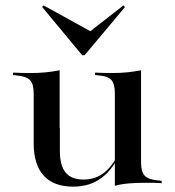

<svg xmlns="http://www.w3.org/2000/svg" viewBox="-20 -688 656 721"><path d="M204 -415.3V-207.3H106.5V-337.1Q106.5 -372.6 92.7 -387.1Q79 -401.6 41.9 -404.8L29 -406.5V-415.3Q50.8 -414.5 63.7 -414.1Q76.6 -413.7 92.7 -413.7Q125 -413.7 152.8 -416.5Q180.6 -419.4 204 -424.2ZM204.8 -207.3V-121Q204.8 -66.1 226.6 -39.9Q248.4 -13.7 293.5 -13.7Q339.5 -13.7 373.4 -41.5Q407.3 -69.4 434.7 -129L436.3 -122.6Q406.5 -54 362.1 -20.6Q317.7 12.9 254.8 12.9Q181.5 12.9 144 -28.6Q106.5 -70.2 106.5 -149.2V-207.3ZM411.3 0V-207.3H509.7V-78.2Q509.7 -42.7 523.4 -28.2Q537.1 -13.7 573.4 -10.5L587.1 -8.9V0Q565.3 -1.6 552.4 -1.6Q539.5 -1.6 523.4 -1.6Q491.1 -1.6 463.3 0.8Q435.5 3.2 411.3 9.7ZM509.7 -415.3V-207.3H411.3V-337.9Q411.3 -372.6 398.4 -387.5Q385.5 -402.4 350 -404.8L337.1 -406.5V-415.3Q358.9 -414.5 371.4 -414.1Q383.9 -413.7 399.2 -413.7Q430.6 -413.7 458.5 -416.5Q486.3 -419.4 509.7 -424.2ZM443.5 -667.7 449.2 -661.3 297.6 -480.6H288.7L137.9 -662.1L143.5 -667.7L339.5 -559.7L304 -558.9Z"/></svg>

Font: Playfair 144pt SemiExpanded SemiBold
Style: Regular
Weight: 600
Width: 6
Designer: Claus Eggers Sørensen
Foundry: Claus Eggers Sørensen
Version: Version 2.203